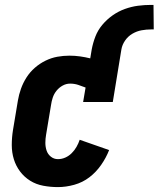

<svg xmlns="http://www.w3.org/2000/svg" viewBox="-20 -755 647 783"><path d="M216 8Q186 8 156.5 2.5Q127 -3 103 -18Q79 -33 62 -55.5Q45 -78 36.5 -105.5Q28 -133 28 -163.5Q28 -194 33 -225L53 -345Q57 -369 65.5 -393Q74 -417 88 -439Q102 -461 122 -478.5Q142 -496 165.5 -507.5Q189 -519 213.5 -523.5Q238 -528 263 -528Q285 -528 306.5 -525Q328 -522 348 -517L354 -553Q359 -580 369 -606Q379 -632 397.5 -654Q416 -676 439.5 -692.5Q463 -709 489.5 -718.5Q516 -728 542.5 -731.5Q569 -735 596 -735H606L607 -635H596Q577 -635 557.5 -631.5Q538 -628 520 -617.5Q502 -607 490 -589.5Q478 -572 475 -553L440 -339H319L329 -398Q314 -404 298.5 -409Q283 -414 266 -414Q250 -414 235.5 -406Q221 -398 210.5 -385Q200 -372 195 -356.5Q190 -341 188 -326L168 -206Q165 -189 165 -172.5Q165 -156 170 -141Q175 -126 187.5 -116Q200 -106 216 -106Q232 -106 246.5 -112.5Q261 -119 272.5 -130.5Q284 -142 292 -156Q300 -170 305 -185L425 -143Q413 -112 392.5 -82.5Q372 -53 344.5 -32Q317 -11 283 -1.5Q249 8 216 8Z"/></svg>

Font: Iosevka Curly Slab Heavy
Style: Italic
Weight: 900
Italic angle: -9°
Monospace: yes
Designer: Belleve Invis
Foundry: Belleve Invis
Version: Version 22.1.2; ttfautohint (v1.8.4)